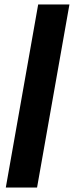

<svg xmlns="http://www.w3.org/2000/svg" viewBox="-20 -740 331 860"><path d="M6 100 151 -720H291L146 100Z"/></svg>

Font: DM Sans 18pt ExtraBold
Style: Italic
Weight: 800
Italic angle: -10°
Designer: Colophon Foundry, Jonny Pinhorn
Foundry: Colophon Foundry
Version: Version 4.004;gftools[0.9.30]